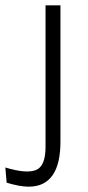

<svg xmlns="http://www.w3.org/2000/svg" viewBox="-74 -532 331 721"><path d="M33 169Q16 169 -5 165Q-26 161 -49 154L-54 97Q25 121 61 106.5Q97 92 97 20V-512H153V0Q153 40 146 71.5Q139 103 124.5 124.5Q110 146 87.5 157.5Q65 169 33 169Z"/></svg>

Font: Bricolage Grotesque ExtraLight
Style: Regular
Weight: 250
Designer: Mathieu Triay
Foundry: Atelier Triay
Version: Version 1.000;gftools[0.9.30]